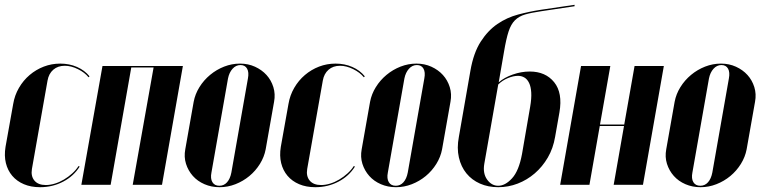

<svg xmlns="http://www.w3.org/2000/svg" viewBox="-27 -770 3198 800"><path d="M28 -337Q34 -373 52 -404Q70 -435 96.5 -457.5Q123 -480 155.5 -492.5Q188 -505 224 -505Q262 -505 294 -491Q326 -477 346 -452L342 -448Q326 -468 297.5 -482Q269 -496 243 -496Q214 -496 195 -479.5Q176 -463 171 -434L106 -66Q101 -36 116.5 -17.5Q132 1 164 1Q182 1 201.5 -5Q221 -11 239.5 -22Q258 -33 274 -47.5Q290 -62 300 -78L305 -76Q280 -36 236 -13Q192 10 140 10Q102 10 72.5 -2.5Q43 -15 24 -37.5Q5 -60 -2.5 -90.5Q-10 -121 -4 -158Z M735 -495 648 0H526L613 -489H520L434 0H312L400 -495Z M973 -505Q1007 -505 1035.5 -492Q1064 -479 1083.5 -457.5Q1103 -436 1112 -407Q1121 -378 1115 -346L1080 -148Q1074 -116 1056 -87Q1038 -58 1012 -36.5Q986 -15 954 -2.5Q922 10 888 10Q854 10 825 -2.5Q796 -15 776.5 -37Q757 -59 748 -87.5Q739 -116 745 -148L780 -346Q786 -378 804 -407Q822 -436 848.5 -458Q875 -480 907 -492.5Q939 -505 973 -505ZM975 -499Q956 -499 942 -483.5Q928 -468 923 -443L854 -51Q849 -26 858 -11Q867 4 887 4Q906 4 919 -10.5Q932 -25 937 -51L1006 -443Q1011 -469 1002.5 -484Q994 -499 975 -499Z M1175 -337Q1181 -373 1199 -404Q1217 -435 1243.5 -457.5Q1270 -480 1302.5 -492.5Q1335 -505 1371 -505Q1409 -505 1441 -491Q1473 -477 1493 -452L1489 -448Q1473 -468 1444.5 -482Q1416 -496 1390 -496Q1361 -496 1342 -479.5Q1323 -463 1318 -434L1253 -66Q1248 -36 1263.5 -17.5Q1279 1 1311 1Q1329 1 1348.5 -5Q1368 -11 1386.5 -22Q1405 -33 1421 -47.5Q1437 -62 1447 -78L1452 -76Q1427 -36 1383 -13Q1339 10 1287 10Q1249 10 1219.5 -2.5Q1190 -15 1171 -37.5Q1152 -60 1144.5 -90.5Q1137 -121 1143 -158Z M1708 -505Q1742 -505 1770.5 -492Q1799 -479 1818.5 -457.5Q1838 -436 1847 -407Q1856 -378 1850 -346L1815 -148Q1809 -116 1791 -87Q1773 -58 1747 -36.5Q1721 -15 1689 -2.5Q1657 10 1623 10Q1589 10 1560 -2.5Q1531 -15 1511.5 -37Q1492 -59 1483 -87.5Q1474 -116 1480 -148L1515 -346Q1521 -378 1539 -407Q1557 -436 1583.5 -458Q1610 -480 1642 -492.5Q1674 -505 1708 -505ZM1710 -499Q1691 -499 1677 -483.5Q1663 -468 1658 -443L1589 -51Q1584 -26 1593 -11Q1602 4 1622 4Q1641 4 1654 -10.5Q1667 -25 1672 -51L1741 -443Q1746 -469 1737.5 -484Q1729 -499 1710 -499Z M1885 -200 1933 -475Q1946 -550 1976 -596.5Q2006 -643 2045.5 -670Q2085 -697 2132 -709.5Q2179 -722 2225 -729L2367 -750V-744L2227 -723Q2186 -717 2160.5 -709.5Q2135 -702 2118.5 -685.5Q2102 -669 2092 -638.5Q2082 -608 2073 -554L2051 -427Q2074 -447 2109.5 -459.5Q2145 -472 2180 -472Q2246 -472 2282 -427.5Q2318 -383 2304 -302L2286 -200Q2278 -152 2255.5 -113.5Q2233 -75 2201 -47.5Q2169 -20 2130 -5Q2091 10 2049 10Q2007 10 1973 -5Q1939 -20 1916.5 -47.5Q1894 -75 1885 -114Q1876 -153 1885 -200ZM2049 -418 1991 -88Q1984 -48 2002.5 -22Q2021 4 2049 4Q2078 4 2106.5 -27Q2135 -58 2148 -128L2182 -325Q2188 -360 2186.5 -384.5Q2185 -409 2177.5 -424.5Q2170 -440 2158 -447Q2146 -454 2131 -454Q2112 -454 2089 -444.5Q2066 -435 2049 -418Z M2516 -495 2473 -251H2574L2617 -495H2739L2652 0H2530L2573 -245H2472L2429 0H2307L2394 -495Z M2977 -505Q3011 -505 3039.5 -492Q3068 -479 3087.5 -457.5Q3107 -436 3116 -407Q3125 -378 3119 -346L3084 -148Q3078 -116 3060 -87Q3042 -58 3016 -36.5Q2990 -15 2958 -2.5Q2926 10 2892 10Q2858 10 2829 -2.5Q2800 -15 2780.5 -37Q2761 -59 2752 -87.5Q2743 -116 2749 -148L2784 -346Q2790 -378 2808 -407Q2826 -436 2852.5 -458Q2879 -480 2911 -492.5Q2943 -505 2977 -505ZM2979 -499Q2960 -499 2946 -483.5Q2932 -468 2927 -443L2858 -51Q2853 -26 2862 -11Q2871 4 2891 4Q2910 4 2923 -10.5Q2936 -25 2941 -51L3010 -443Q3015 -469 3006.5 -484Q2998 -499 2979 -499Z"/></svg>

Font: Moniqa Black Ita Display
Style: Italic
Weight: 900
Italic angle: -10°
Designer: Rajesh Rajput
Foundry: Rajesh Rajput
Version: Version 1.000